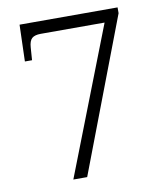

<svg xmlns="http://www.w3.org/2000/svg" viewBox="-81 -780 721 847"><g transform="rotate(-10 279.5 -357.0)"><path d="M179 0 435 -658H149Q122 -658 109.5 -647Q97 -636 95 -606L91 -550H59L64 -714H503V-688L241 0Z"/></g></svg>

Font: Noto Serif Myanmar Light
Style: Regular
Weight: 300
Designer: Ben Mitchell and the Monotype Design Team
Foundry: Monotype Imaging Inc.
Version: Version 2.106; ttfautohint (v1.8.4.7-5d5b)